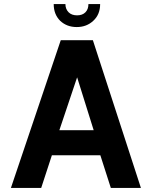

<svg xmlns="http://www.w3.org/2000/svg" viewBox="-20 -931 732 951"><path d="M246 -911H304Q304 -886 320 -870Q335 -855 362 -855Q388 -855 403 -870Q418 -885 418 -911H476Q476 -859 442 -828Q409 -797 360 -797Q311 -797 278 -828Q246 -860 246 -911ZM34 0 281 -732H440L678 0H529L477 -162H237L184 0ZM274 -286H444L362 -548Z"/></svg>

Font: Mina
Style: Bold
Weight: 700
Version: Version 1.000